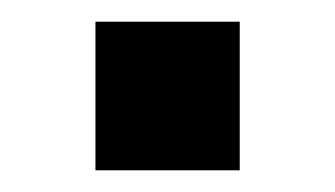

<svg xmlns="http://www.w3.org/2000/svg" viewBox="-20 -395 309 177"><path d="M68 -375V-238H201V-375Z"/></svg>

Font: Mission Medium
Style: Regular
Weight: 500
Version: Version 1.000;FEAKit 1.0